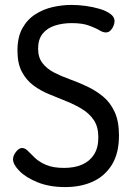

<svg xmlns="http://www.w3.org/2000/svg" viewBox="-20 -753 542 781"><path d="M245 8Q181 8 133 -11.5Q85 -31 59 -57.5Q33 -84 33 -105Q33 -115 38.5 -125.5Q44 -136 52.5 -143.5Q61 -151 70 -151Q82 -151 93.5 -139Q105 -127 122.5 -110.5Q140 -94 168 -82Q196 -70 241 -70Q283 -70 314 -83.5Q345 -97 362.5 -124.5Q380 -152 380 -194Q380 -237 362 -264Q344 -291 314.5 -309Q285 -327 250.5 -341Q216 -355 180.5 -369.5Q145 -384 116 -405.5Q87 -427 69 -461Q51 -495 51 -547Q51 -602 71 -638Q91 -674 124 -695Q157 -716 195.5 -724.5Q234 -733 271 -733Q298 -733 328 -729Q358 -725 385 -717Q412 -709 429 -696.5Q446 -684 446 -667Q446 -659 442 -648.5Q438 -638 430 -629.5Q422 -621 410 -621Q399 -621 383 -630.5Q367 -640 340.5 -649.5Q314 -659 271 -659Q235 -659 203.5 -649Q172 -639 153.5 -616Q135 -593 135 -555Q135 -519 153 -496Q171 -473 200 -458Q229 -443 264 -430.5Q299 -418 334 -401.5Q369 -385 398.5 -361Q428 -337 446 -298.5Q464 -260 464 -202Q464 -130 435.5 -83.5Q407 -37 358 -14.5Q309 8 245 8Z"/></svg>

Font: Dosis Medium
Style: Regular
Weight: 500
Designer: EdgarTolentino, PabloImpallari, IginoMarini
Foundry: EdgarTolentino, PabloImpallari, IginoMarini
Version: Version 3.001; ttfautohint (v1.8.2)